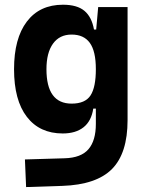

<svg xmlns="http://www.w3.org/2000/svg" viewBox="-20 -547 626 801"><path d="M88.9 233.4 84 118.2 250 113.3Q318.4 111.3 349.1 75.4Q379.9 39.6 379.9 -30.3V-93.8H369.1Q361.3 -42 328.6 -16.1Q295.9 9.8 241.7 9.8Q145.5 9.8 92 -59.6Q38.6 -128.9 38.6 -258.3Q38.6 -386.7 92 -457Q145.5 -527.3 242.7 -527.3Q301.8 -527.3 332.3 -501.7Q362.8 -476.1 372.1 -423.8H381.3L389.6 -517.6H512.2V-45.9Q512.2 92.3 447.3 158Q382.3 223.6 240.2 228.5ZM379.9 -258.3Q379.9 -333.5 354.7 -368.2Q329.6 -402.8 278.8 -402.8Q228.5 -402.8 201.2 -365Q173.8 -327.1 173.8 -258.3Q173.8 -114.7 278.8 -114.7Q335.4 -114.7 357.7 -148.9Q379.9 -183.1 379.9 -258.3Z"/></svg>

Font: Cascadia Mono PL
Style: Bold
Weight: 700
Monospace: yes
Designer: Aaron Bell
Foundry: Saja Typeworks
Version: Version 2404.023; ttfautohint (v1.8.4)